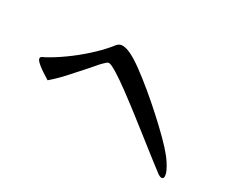

<svg xmlns="http://www.w3.org/2000/svg" viewBox="-80 -815 1161 970"><g transform="rotate(30 500.0 -330.0)"><path d="M922 -103Q922 -90 910 -90Q902 -90 891 -97Q872 -111 831.5 -142.5Q791 -174 739 -215Q687 -256 631.5 -299Q576 -342 526.5 -378.5Q477 -415 440.5 -437.5Q404 -460 391 -460Q386 -460 379 -454Q372 -448 368 -444Q354 -431 341.5 -415.5Q329 -400 316 -386Q280 -346 243.5 -305Q207 -264 166 -229Q159 -234 144 -243Q129 -252 113 -263.5Q97 -275 86 -286Q75 -297 75 -305Q75 -313 83.5 -317Q92 -321 98 -324Q141 -347 190 -382Q239 -417 284 -457.5Q329 -498 360 -535Q365 -540 369.5 -546.5Q374 -553 379 -558Q391 -570 406 -570Q420 -570 431.5 -566.5Q443 -563 456 -557Q486 -543 530 -511Q574 -479 624 -437.5Q674 -396 722.5 -352Q771 -308 811 -268Q851 -228 873 -200Q882 -189 893.5 -171.5Q905 -154 913.5 -136Q922 -118 922 -103Z"/></g></svg>

Font: Kaisei Opti
Style: Bold
Weight: 700
Designer: Font-Kai, 金井和夫
Foundry: KAZUO KANAI
Version: Version 5.003